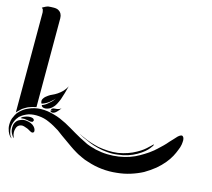

<svg xmlns="http://www.w3.org/2000/svg" viewBox="-152 -548 1200 1087"><g transform="rotate(15 448.0 -4.0)"><path d="M-21 -356V-367.2Q-21 -372.1 -22.9 -377.9Q-22.9 -383.8 -25.9 -387.2Q-28.8 -392.1 -32.2 -392.1Q-32.2 -394 -26.9 -397Q-25.9 -397.9 -24.4 -398.4Q-22.9 -398.9 -21 -399.9Q-19 -400.9 -18.6 -401.4Q-18.1 -401.9 -16.1 -402.8Q-13.2 -404.8 -9 -406Q-4.9 -407.2 0 -409.2Q4.9 -410.2 16.4 -410.6Q27.8 -411.1 34.2 -411.1Q51.8 -411.1 62 -404.8Q73.2 -397.9 77.1 -390.1Q79.1 -384.8 81.1 -380.4Q83 -376 83 -371.1Q84 -366.2 84 -362.5Q84 -358.9 84 -355V158.2Q61 162.1 37.1 171.9Q21 180.2 6.8 189.9Q-5.9 201.2 -18.1 213.9V214.8Q-20 214.8 -20 216.8L-21 217.8V159.2V151.9ZM103 301.8Q97.2 306.2 85.9 299.8Q83 297.9 75.2 293.9Q73.2 292 69.6 290.5Q65.9 289.1 61 287.1Q53.2 284.2 44.2 281.5Q35.2 278.8 25.9 280.8Q16.1 283.2 9.8 289.1Q2.9 295.9 0 307.1Q-2.9 317.9 -2.9 327.1Q-2 332 -2 336.4Q-2 340.8 0 345.2Q2 353 3.4 356.9Q4.9 360.8 4.9 361.8Q4.9 361.8 1 357.9Q-1 356 -2 354Q-2.9 352.1 -3.9 351.1Q-4.9 350.1 -5.9 348.1Q-11.2 340.8 -15.1 330.1Q-17.1 324.2 -18.1 318.1Q-19 312 -19 304.2Q-19 296.9 -17.6 289.6Q-16.1 282.2 -11.2 273.9Q-2 257.8 16.1 252Q30.8 245.1 48.8 247.1Q64.9 249 76.2 253.9Q87.9 258.8 95.9 267.3Q104 275.9 106 283.2Q110.8 297.9 103 301.8ZM87.9 237.8Q85.9 244.1 82 245.1Q78.1 246.1 69.8 246.1Q62 244.1 53 242.7Q43.9 241.2 35.2 240.2Q23.9 240.2 20 241.2H13.2Q14.2 241.2 15.1 240.2Q15.1 238.8 16.1 238.3Q17.1 237.8 18.1 235.8Q21 233.9 24.4 231.9Q27.8 230 33.2 228Q42 224.1 53.2 222.2Q64 220.2 74.2 222.2Q83 224.1 85.9 228Q90.8 233.9 87.9 237.8ZM923.8 101.1Q934.1 106 935.1 125Q935.1 129.9 934.6 136Q934.1 142.1 933.1 149.9Q930.2 167 922.9 183.1Q916 202.1 904.5 223.6Q893.1 245.1 874 268.1Q855 291 829.1 313Q800.8 335.9 768.1 355Q735.8 372.1 698 384Q660.2 396 618.2 399.9Q576.2 404.8 532.5 400.4Q488.8 396 446.8 381.8Q441.9 379.9 436.5 378.4Q431.2 377 425.8 375Q420.9 373 416 370.6Q411.1 368.2 405.8 366.2Q400.9 363.8 396 361.3Q391.1 358.9 386.2 356.9Q380.9 354 376.5 351.6Q372.1 349.1 367.2 346.2Q348.1 335 331.1 323Q314 311 296.9 298.8Q280.8 288.1 265.4 276.6Q250 265.1 234.9 253.9Q219.2 244.1 204.1 235.6Q189 227.1 172.9 220.2Q157.2 212.9 141.6 209Q126 205.1 110.8 204.1Q80.1 201.2 51.8 209Q38.1 213.9 26.9 220.2Q15.1 226.1 5.9 234.9Q4.9 235.8 4.4 235.8Q3.9 235.8 2.9 236.8L1 238.8Q0 241.2 -1 241.7Q-2 242.2 -2.9 244.1Q-4.9 246.1 -6.3 248.5Q-7.8 251 -9.8 252.9Q-13.2 257.8 -15.6 263.4Q-18.1 269 -20 273.9Q-27.8 294.9 -25.9 313Q-25.9 321.8 -23.9 329.3Q-22 336.9 -20 342.8Q-18.1 349.1 -15.1 353.5Q-12.2 357.9 -9.8 360.8Q-7.8 363.8 -5.9 366.2Q-6.8 366.2 -12.2 361.8Q-18.1 356.9 -24.9 346.2Q-32.2 334 -37.1 314Q-39.1 305.2 -39.1 293.7Q-39.1 282.2 -37.1 269Q-34.2 254.9 -27.8 244.1Q-24.9 235.8 -21 231Q-20 227.1 -17.1 224.1L-15.1 221.2L-12.2 217.8Q-6.8 211.9 -1.5 206.5Q3.9 201.2 11.2 195.8Q24.9 185.1 40 179.2Q74.2 163.1 111.8 162.1Q148.9 161.1 189.9 172.9Q210 178.2 228.5 186Q247.1 193.8 265.1 203.1Q283.2 212.9 300.5 222.9Q317.9 232.9 335 243.2Q352.1 252.9 368.4 262Q384.8 271 401.9 278.8Q405.8 280.8 409.9 283Q414.1 285.2 418.9 287.1L435.1 293Q439.9 294.9 444.1 295.9Q448.2 296.9 452.1 297.9Q457 299.8 460.9 300.3Q464.8 300.8 470.2 303.2Q504.9 311 539.6 312Q574.2 313 606 308.1Q639.2 303.2 668 293.2Q696.8 283.2 721.2 269Q732.9 262.2 743.9 255.6Q754.9 249 766.1 241.2Q769 238.8 771.5 237.3Q773.9 235.8 775.9 233.9Q777.8 231.9 781 230Q784.2 228 786.1 226.1Q788.1 224.1 790.5 222.7Q793 221.2 794.9 219.2Q796.9 216.8 799.3 214.8Q801.8 212.9 804.2 210.9Q820.8 195.8 835.4 181.4Q850.1 167 860.8 153.8Q873 141.1 882.1 131.1Q891.1 121.1 898.9 112.8Q915 98.1 923.8 101.1ZM173.8 133.8Q166 142.1 155 147Q144 151.9 133.8 152.8Q112.8 152.8 109.9 139.2Q120.1 136.2 130.6 129.2Q141.1 122.1 150.9 112.8Q161.1 105 168 95.9Q174.8 86.9 178.2 82Q175.8 85 169.9 91.1Q164.1 97.2 154.8 105Q146 112.8 134 119.9Q122.1 127 106.9 131.8Q102.1 126 102.1 116.2Q102.1 108.9 106.9 102.1Q111.8 94.2 118.2 88.9Q124 84 130.9 79.1Q141.1 71.8 152.8 66.9Q159.2 64 166 60.5Q172.9 57.1 180.2 51.8Q194.8 42 208 28.8Q213.9 22 219.5 14.4Q225.1 6.8 230 -2.9Q219.2 41 206.1 79.1Q199.2 96.2 191.7 110.6Q184.1 125 173.8 133.8ZM188 163.1Q181.2 166 171.9 164.1Q169.9 163.1 167 160.2Q165 158.2 167 154.8Q172.9 157.2 183.1 152.8Q190.9 151.9 195.8 147Q193.8 147.9 191.9 148.9Q189.9 149.9 186 151.9Q182.1 152.8 177 153.8Q171.9 154.8 167 152.8Q167 150.9 168.9 147Q168.9 144 171.9 144Q175.8 140.1 181.2 140.1Q185.1 139.2 189.9 139.2Q194.8 139.2 200.2 138.2L211.9 134.8Q220.2 130.9 223.1 127Q221.2 130.9 218.5 134Q215.8 137.2 213.9 140.1Q210.9 144 205.1 149.9Q200.2 154.8 196.5 158Q192.9 161.1 188 163.1ZM780.8 190.9Q783.2 190.9 778.8 198.2Q777.8 200.2 776.9 201.7Q775.9 203.1 773.9 205.1Q770 210.9 767.1 214.8Q758.8 226.1 743.4 239Q728 252 705.1 265.1Q683.1 277.8 655.5 286.9Q627.9 295.9 598.1 298.8Q567.9 303.2 537.4 300.5Q506.8 297.9 480 291Q452.1 284.2 430.2 275.1Q408.2 266.1 391.1 257.8Q387.2 255.9 383.5 254.4Q379.9 252.9 377 251Q373 249 367.2 245.1Q365.2 244.1 363.5 243.2Q361.8 242.2 359.9 241.2Q358.9 241.2 357.9 240.2L359.9 241.2Q363.8 243.2 367.2 244.1Q370.1 246.1 377.9 250Q381.8 252 392.1 255.9Q409.2 264.2 431.6 271.5Q454.1 278.8 481 285.2Q507.8 290 537.8 291.5Q567.9 293 597.2 289.1Q626 284.2 652.1 275.1Q678.2 266.1 699.2 253.9Q719.2 243.2 734.1 231.7Q749 220.2 758.8 210Q764.2 205.1 768.1 201.7Q772 198.2 773.9 195.8Q779.8 189.9 780.8 190.9Z"/></g></svg>

Font: 003 KoZ KJR
Style: Regular
Weight: 400
Designer: Ko Z, Min Khaing
Foundry: Your Own Font Foundry
Version: Version 2.50;March 29, 2020;